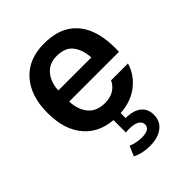

<svg xmlns="http://www.w3.org/2000/svg" viewBox="-215 -642 989 989"><g transform="rotate(-45 279.0 -148.0)"><path d="M421.9 131.8Q421.9 178.7 387.2 205.3Q352.5 231.9 293 231.9Q267.1 231.9 243.2 226.8Q219.2 221.7 196.8 210.4L220.2 156.2Q234.4 162.6 254.6 167Q274.9 171.4 294.4 171.4Q354.5 171.4 354.5 135.3Q354.5 115.7 335 104.2Q315.4 92.8 280.8 92.8Q268.1 92.8 254.9 94.2V-0.5H306.6V41Q361.8 41 391.8 64.7Q421.9 88.4 421.9 131.8ZM161.1 -224.6Q163.6 -163.1 195.1 -125.7Q226.6 -88.4 287.1 -88.4Q326.7 -88.4 353 -105.7Q379.4 -123 390.6 -149.4H514.2Q493.2 -80.6 433.8 -37.6Q374.5 5.4 283.2 5.4Q168 5.4 104.2 -65.4Q40.5 -136.2 40.5 -261.2Q40.5 -386.2 104.2 -457Q168 -527.8 279.8 -527.8Q369.1 -527.8 424.3 -490.5Q479.5 -453.1 503.7 -385.3Q527.8 -317.4 523.4 -224.6ZM162.1 -304.7H402.3Q399.4 -361.8 371.6 -399.2Q343.8 -436.5 281.2 -436.5Q227.1 -436.5 195.8 -399.7Q164.6 -362.8 162.1 -304.7Z"/></g></svg>

Font: Estedad-FD SemiBold
Style: Regular
Weight: 600
Designer: Amin Abedi
Version: Version 7.3